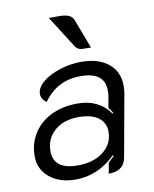

<svg xmlns="http://www.w3.org/2000/svg" viewBox="-83 -793 696 865"><g transform="rotate(-10 265.0 -360.0)"><path d="M29 -126Q29 -184 58 -230Q87 -276 139.5 -301.5Q192 -327 260 -327Q357 -327 408 -255L412 -258Q406 -268 394 -283L403 -333Q405 -343 405 -361Q405 -446 295 -446Q187 -446 125 -358Q114 -365 107.5 -376Q101 -387 101 -398Q101 -427 131.5 -452.5Q162 -478 210.5 -493.5Q259 -509 309 -509Q388 -509 433.5 -471.5Q479 -434 479 -369Q479 -352 476 -334L425 -52Q415 9 344 9L353 -40Q363 -49 380 -66L377 -70Q296 9 194 9Q121 9 75 -28.5Q29 -66 29 -126ZM376 -178Q376 -219 344.5 -242.5Q313 -266 254 -266Q186 -266 144.5 -230Q103 -194 103 -136Q103 -52 214 -52Q286 -52 331 -87Q376 -122 376 -178ZM292 -584 200 -729H248Q275 -729 291 -722Q307 -715 313 -699L364 -565Q326 -564 313 -567.5Q300 -571 292 -584Z"/></g></svg>

Font: K2D Light
Style: Italic
Weight: 300
Italic angle: -10°
Designer: Katatrad Aksorn Co.,Ltd.
Foundry: Cadson Demak Co.,Ltd.
Version: Version 1.000; ttfautohint (v1.6)